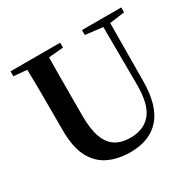

<svg xmlns="http://www.w3.org/2000/svg" viewBox="-163 -922 1143 1122"><g transform="rotate(-30 409.0 -361.0)"><path d="M412 19Q329 19 265.5 -11Q202 -41 166.5 -108.5Q131 -176 131 -290V-401Q131 -485 130.5 -570.5Q130 -656 127 -741H275Q274 -656 273.5 -571.5Q273 -487 273 -401V-305Q273 -213 294 -158Q315 -103 355 -78.5Q395 -54 453 -54Q545 -54 593.5 -114Q642 -174 640 -312L638 -741H685L682 -304Q681 -139 611.5 -60Q542 19 412 19ZM39 -708V-741H374V-708L219 -694H192ZM521 -708V-741H786V-708L675 -693H646Z"/></g></svg>

Font: Noto Serif TC ExtraLight
Style: Bold
Weight: 700
Version: Version 2.002-H1;hotconv 1.1.0;makeotfexe 2.6.0